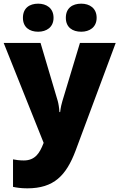

<svg xmlns="http://www.w3.org/2000/svg" viewBox="-21 -787 651 1047"><path d="M104 -690C104 -638 140 -614 187 -614C232 -614 271 -638 271 -690C271 -743 232 -767 187 -767C140 -767 104 -743 104 -690ZM338 -690C338 -638 374 -614 422 -614C467 -614 506 -638 506 -690C506 -743 467 -767 422 -767C374 -767 338 -743 338 -690ZM-1 -553 217 -8 215 -3C196 45 172 88 109 88C86 88 64 85 50 82V232C69 236 93 240 128 240C273 240 340 170 391 35L610 -553H415L319 -235C315 -222 310 -202 307 -176H303C302 -197 298 -222 294 -236L200 -553Z"/></svg>

Font: Noto Sans Gujarati Black
Style: Regular
Weight: 900
Designer: Jelle Bosma - Monotype Design Team, Universal Thirst
Foundry: Monotype Imaging Inc.
Version: Version 2.106